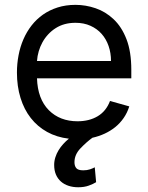

<svg xmlns="http://www.w3.org/2000/svg" viewBox="-20 -573 622 806"><path d="M51.1 -268.5Q51.1 -305.4 57.9 -340.9Q64.6 -376.4 78.3 -408Q92 -439.6 112.6 -466.1Q133.2 -492.5 160.5 -511.7Q187.9 -530.9 221.9 -541.7Q256 -552.6 296.9 -552.6Q339.5 -552.6 381 -538.5Q422.6 -524.5 456.7 -492.5Q490.8 -460.6 511 -408.4Q531.2 -356.2 531.2 -279.8V-244.3H135.3Q138.1 -157.7 185 -110.4Q231.5 -63.9 305.4 -63.9Q354.8 -63.9 390.3 -85.2Q425.8 -106.5 441.8 -149.1L522.7 -126.4Q514.2 -99.4 499.1 -77.6Q484 -55.8 463.8 -39.4Q443.5 -23.1 419.2 -11.9Q394.9 -0.7 367.9 5.3Q343 23.4 317.8 49.7Q292.6 76 292.6 108Q292.6 123.9 300.4 133Q308.2 142 329.5 142Q345.5 142 358 137.8Q370.4 133.5 377.8 129.3L383.5 191.8Q371.8 199.2 352.8 206.1Q333.8 213.1 308.2 213.1Q286.2 213.1 267.8 207Q249.3 201 235.8 189.1Q222.3 177.2 214.8 159.8Q207.4 142.4 207.4 119.3Q207.4 103 212.4 87.4Q217.3 71.7 225.9 57.7Q234.4 43.7 245.6 31.4Q256.7 19.2 269.2 9.2Q218 3.2 177.7 -19.2Q137.4 -41.5 109.2 -77.6Q81 -113.6 66.1 -162.1Q51.1 -210.6 51.1 -268.5ZM135.3 -316.8H446Q446 -350.5 435.9 -379.8Q425.8 -409.1 406.6 -430.8Q387.4 -452.4 359.7 -464.8Q332 -477.3 296.9 -477.3Q248.9 -477.3 213.8 -454.9Q196.4 -443.9 182.4 -428.8Q168.3 -413.7 158.4 -395.8Q148.4 -377.8 142.6 -357.8Q136.7 -337.7 135.3 -316.8Z"/></svg>

Font: Inter P
Style: Regular
Weight: 400
Designer: Rasmus Andersson
Foundry: rsms
Version: Version 3.018;git-588b23468